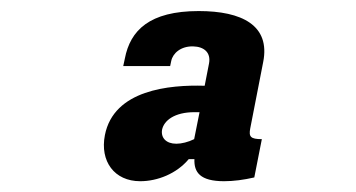

<svg xmlns="http://www.w3.org/2000/svg" viewBox="-20 -792 660 356"><path d="M348.5 -771.5C257 -771.5 221.5 -735.5 211.5 -683.5L208.5 -669.5H295.5L297.5 -679C300.5 -693.5 315.5 -706.5 338 -706C358.5 -705.5 371.5 -694.5 367.5 -674L359.5 -633C294 -635 191 -625.5 174.5 -541.5C165 -493 192 -456 240 -456C272 -456 307.5 -470 330 -497H340.5C339.5 -472.5 351 -456 395.5 -456C413 -456 432 -458.5 451.5 -463L465.5 -534C444.5 -534 441 -538.5 444 -554L468 -677C481.5 -745 428.5 -771.5 348.5 -771.5ZM280.5 -551.5C284 -568.5 303.5 -584 340.5 -584H350L340 -534C329 -528.5 316.5 -525.5 307 -525.5C288 -525.5 278 -536.5 280.5 -551.5Z"/></svg>

Font: Monaspace Krypton ExtraBold
Style: Italic
Weight: 800
Italic angle: -11°
Designer: Riley Cran & the Lettermatic Team
Foundry: Lettermatic
Version: Version 1.101 (Monaspace Krypton)